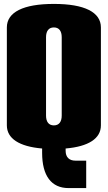

<svg xmlns="http://www.w3.org/2000/svg" viewBox="-20 -750 550 980"><path d="M255 -610C281 -610 295 -592 295 -560V-160C295 -128 281 -110 255 -110C229 -110 215 -128 215 -160V-560C215 -592 229 -610 255 -610ZM255 -730C99 -730 15 -688 15 -610V-110C15 -43 78 -2 195 8V30C195 147 242 210 330 210H420V70H365C333 70 315 52 315 20V8C432 -2 495 -43 495 -110V-610C495 -688 411 -730 255 -730Z"/></svg>

Font: MikodacsPCS
Style: Regular
Weight: 900
Designer: gluk (gluksza@wp.pl)
Foundry: gluk (gluksza@wp.pl)
Version: Version 0.27